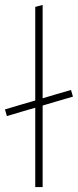

<svg xmlns="http://www.w3.org/2000/svg" viewBox="-28 -759 316 779"><path d="M0 -288 -8 -315Q25 -325 54 -333.5Q83 -342 111 -350L141 -359Q169 -367.5 198 -376Q227 -384.5 260 -394L268 -367Q235 -357.5 204.8 -348.5Q174.5 -339.5 149 -332L119 -323Q91 -315 62 -306.5Q33 -298 0 -288ZM115 0Q115 -56.5 115 -108.5Q115 -160.5 115 -221V-494Q115 -558 115 -617.5Q115 -677 115 -731L145 -739Q145 -677.5 145 -617.8Q145 -558 145 -494V-221Q145 -160.5 145 -108.5Q145 -56.5 145 0Z"/></svg>

Font: Commissioner Thin
Style: Regular
Weight: 100
Designer: Kostas Bartsokas
Foundry: Kostas Bartsokas
Version: Version 1.001;gftools[0.9.23]